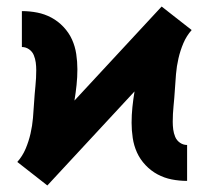

<svg xmlns="http://www.w3.org/2000/svg" viewBox="-20 -554 640 588"><path d="M125 14 79 -22 33 -58Q49 -76 58.5 -98.5Q68 -121 73.5 -145Q79 -169 81 -193Q83 -217 84.5 -241.5Q86 -266 88.5 -290.5Q91 -315 91 -339Q91 -351 89.5 -362.5Q88 -374 83.5 -385Q79 -396 69 -403Q59 -410 47 -410V-520Q71 -520 94 -515.5Q117 -511 137.5 -500Q158 -489 174.5 -471.5Q191 -454 200.5 -433Q210 -412 213.5 -388.5Q217 -365 217 -342Q217 -318 214.5 -294Q212 -270 208 -246L475 -534L521 -498L567 -462Q551 -444 541.5 -421.5Q532 -399 526.5 -375Q521 -351 519 -327Q517 -303 515.5 -278.5Q514 -254 511.5 -229.5Q509 -205 509 -181Q509 -169 510.5 -157.5Q512 -146 516.5 -135Q521 -124 531 -117Q541 -110 553 -110V0Q529 0 506 -4.5Q483 -9 462.5 -20Q442 -31 425.5 -48.5Q409 -66 399.5 -87Q390 -108 386.5 -131.5Q383 -155 383 -178Q383 -202 385.5 -226Q388 -250 392 -274Z"/></svg>

Font: Iosevka Aile Extrabold
Style: Regular
Weight: 800
Designer: Belleve Invis
Foundry: Belleve Invis
Version: Version 27.3.5; ttfautohint (v1.8.4)